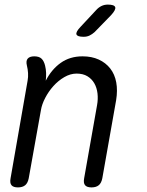

<svg xmlns="http://www.w3.org/2000/svg" viewBox="-20 -805 640 835"><path d="M129 -560Q150 -560 160.5 -550Q171 -540 176 -520Q180 -504 180.5 -487.5Q181 -471 179 -454Q204 -503 244 -531.5Q284 -560 339 -560Q379 -560 409.5 -546Q440 -532 459.5 -507Q479 -482 485.5 -447Q492 -412 485 -369L425 -30Q421 -9 409.5 0.5Q398 10 378 10Q358 10 350 0.5Q342 -9 346 -30L402 -347Q407 -374 404 -399Q401 -424 390 -443Q379 -462 360 -473.5Q341 -485 313 -485Q286 -485 259.5 -469.5Q233 -454 212 -430.5Q191 -407 176.5 -379Q162 -351 158 -326L105 -30Q101 -9 89.5 0.5Q78 10 58 10Q38 10 30 0.5Q22 -9 26 -30L100 -454Q103 -470 102 -487Q101 -504 97 -520Q92 -540 100.5 -550Q109 -560 129 -560ZM344 -645Q316 -645 312.5 -655.5Q309 -666 330 -688L399 -762Q409 -773 421.5 -779Q434 -785 449 -785Q477 -785 481 -774Q485 -763 463 -739L392 -666Q381 -656 369.5 -650.5Q358 -645 344 -645Z"/></svg>

Font: Maple Mono Light
Style: Italic
Weight: 300
Italic angle: -10°
Monospace: yes
Designer: subframe7536
Version: Version 7.000